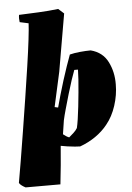

<svg xmlns="http://www.w3.org/2000/svg" viewBox="-82 -757 686 1001"><g transform="rotate(-5 260.5 -256.0)"><path d="M11 200Q1 195 -8 188.5Q-17 182 -22 174Q-14 130 -2.5 60.5Q9 -9 22.5 -93Q36 -177 49.5 -264Q63 -351 74.5 -429Q86 -507 93 -566Q100 -625 101 -651L55 -661Q52 -681 55 -699Q106 -701 158 -703.5Q210 -706 261 -712L290 -686Q277 -611 264 -535.5Q251 -460 238 -385Q228 -340 218 -294.5Q208 -249 198 -204L216 -200Q223 -227 233.5 -263.5Q244 -300 256 -338.5Q268 -377 280 -411.5Q292 -446 301 -470Q324 -476 355 -479Q386 -482 411 -482Q473 -466 500 -412.5Q527 -359 526 -294Q526 -239 508 -183.5Q490 -128 458 -89Q431 -55 394 -29.5Q357 -4 313 12Q304 12 285.5 10.5Q267 9 247 6Q227 3 212 0Q208 50 203.5 100Q199 150 193 200ZM260 -40Q272 -50 284.5 -61.5Q297 -73 304 -85Q308 -101 312.5 -130.5Q317 -160 321 -196.5Q325 -233 328.5 -269.5Q332 -306 334 -336Q336 -366 336 -382V-388H317Q310 -370 299 -337Q288 -304 276.5 -264.5Q265 -225 255 -189.5Q245 -154 240 -131L229 -59Q246 -45 260 -40Z"/></g></svg>

Font: Labrada Black
Style: Italic
Weight: 900
Italic angle: -7°
Designer: Mercedes Jáuregui
Foundry: Omnibus-Type Team
Version: Version 1.000; ttfautohint (v1.8.4.7-5d5b)